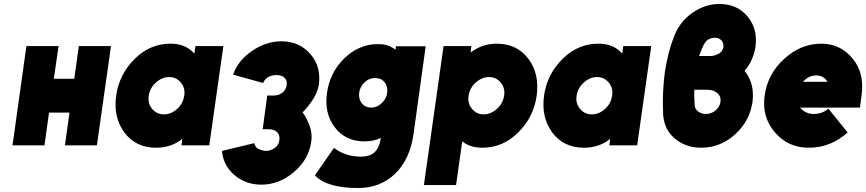

<svg xmlns="http://www.w3.org/2000/svg" viewBox="-20 -732 4362 967"><path d="M43 0H204L227 -165H330L307 0H468L539 -500H377L354 -335H251L275 -500H113Z M964 -500 959 -462Q956 -465 952.5 -468.5Q949 -472 946 -475Q905 -512 839 -512Q736 -512 659 -436Q580 -358 565 -250Q550 -141 607 -64Q664 12 766 12Q835 12 887 -24Q890 -26 892.5 -28.5Q895 -31 898 -33L894 0H1034L1105 -500ZM832 -344Q868 -344 891 -316Q902 -303 906.5 -286.5Q911 -270 908 -250Q905 -231 896.5 -214.5Q888 -198 873 -184Q842 -156 806 -156Q769 -156 746 -184Q723 -212 729 -250Q735 -289 765 -316Q796 -344 832 -344Z M1397 -524Q1321 -524 1250 -476Q1179 -428 1154 -356L1305 -314Q1312 -330 1326 -341Q1335 -347 1346.5 -350.5Q1358 -354 1373 -354Q1398 -354 1412 -341Q1427 -328 1424 -305Q1421 -281 1403 -266Q1385 -251 1359 -251H1326L1303 -81H1335Q1361 -81 1377 -65Q1390 -52 1387 -26Q1384 -1 1364 13Q1343 28 1322 28Q1310 28 1300 25Q1290 22 1281 18Q1272 13 1267.5 6Q1263 -1 1261 -11L1098 28Q1101 65 1117 95.5Q1133 126 1161 150Q1218 198 1296 198Q1387 198 1461 134Q1536 70 1548 -22Q1554 -63 1536 -108Q1530 -122 1522.5 -136.5Q1515 -151 1504 -166Q1535 -198 1554 -228Q1568 -249 1575.5 -268.5Q1583 -288 1586 -307Q1598 -397 1543 -460Q1487 -524 1397 -524Z M1870 -339Q1900 -339 1917 -318Q1934 -296 1930 -265Q1926 -234 1902 -212Q1879 -190 1849 -190Q1820 -190 1802 -212Q1785 -234 1789 -265Q1793 -296 1817 -318Q1839 -339 1870 -339ZM1884 -510Q1789 -510 1715 -439Q1642 -369 1627 -265Q1612 -162 1666 -91Q1720 -20 1815 -20Q1862 -20 1895 -36Q1896 -36 1896.5 -36.5Q1897 -37 1898 -38V-36Q1891 12 1866 35Q1843 57 1797 57Q1721 57 1662 13L1566 151Q1626 215 1784 215Q1895 215 1970 143Q2045 71 2063 -59L2124 -499H1974L1972 -481Q1971 -483 1968.5 -484.5Q1966 -486 1964 -487Q1932 -510 1884 -510Z M2354 -500 2350 -467Q2353 -470 2356.5 -472.5Q2360 -475 2364 -477Q2416 -512 2482 -512Q2584 -512 2641 -436Q2698 -360 2683 -250Q2668 -142 2589 -64Q2512 12 2409 12Q2354 12 2316 -14Q2314 -16 2312 -17.5Q2310 -19 2308 -20L2277 200H2115L2214 -500ZM2416 -156Q2452 -156 2483 -184Q2513 -211 2519 -250Q2525 -288 2502 -316Q2479 -344 2443 -344Q2407 -344 2376 -316Q2346 -289 2340 -250Q2334 -212 2357 -184Q2380 -156 2416 -156Z M3119 -500 3114 -462Q3111 -465 3107.5 -468.5Q3104 -472 3101 -475Q3060 -512 2994 -512Q2891 -512 2814 -436Q2735 -358 2720 -250Q2705 -141 2762 -64Q2819 12 2921 12Q2990 12 3042 -24Q3045 -26 3047.5 -28.5Q3050 -31 3053 -33L3049 0H3189L3260 -500ZM2987 -344Q3023 -344 3046 -316Q3057 -303 3061.5 -286.5Q3066 -270 3063 -250Q3060 -231 3051.5 -214.5Q3043 -198 3028 -184Q2997 -156 2961 -156Q2924 -156 2901 -184Q2878 -212 2884 -250Q2890 -289 2920 -316Q2951 -344 2987 -344Z M3603 -712Q3532 -712 3468 -668Q3406 -625 3377 -554Q3344 -471 3329 -372Q3322 -322 3319.5 -267Q3317 -212 3320 -153Q3326 -78 3379 -34Q3434 12 3511 12Q3608 12 3682 -55Q3756 -122 3770 -219Q3777 -274 3761 -320Q3756 -334 3748.5 -348Q3741 -362 3730 -375Q3739 -386 3747 -397.5Q3755 -409 3761 -421Q3779 -457 3785 -496Q3797 -587 3745 -649Q3693 -712 3603 -712ZM3579 -542Q3602 -542 3614 -528Q3626 -514 3623 -494Q3620 -474 3602 -463Q3581 -450 3558 -450H3501Q3507 -467 3514 -484Q3521 -501 3525 -508Q3529 -515 3534 -521.5Q3539 -528 3546 -532Q3563 -542 3579 -542ZM3477 -280H3544Q3573 -280 3593 -263Q3612 -247 3609 -221Q3606 -195 3584 -176Q3563 -158 3534 -158Q3514 -158 3497 -170Q3489 -176 3484.5 -183Q3480 -190 3479 -199Q3478 -213 3477 -233Q3476 -253 3477 -280Z M4311 -190 4319 -250Q4335 -362 4276 -435Q4214 -512 4117 -512Q4013 -512 3930 -436Q3846 -360 3831 -250Q3816 -143 3883 -65Q3949 12 4053 12Q4164 12 4249 -65L4152 -185Q4122 -158 4077 -158Q4052 -158 4031 -171Q4025 -175 4019.5 -179.5Q4014 -184 4009 -190ZM4091 -352Q4113 -352 4127 -342Q4139 -335 4147 -320H4024Q4035 -332 4047 -340Q4067 -352 4091 -352Z"/></svg>

Font: Unageo
Style: Black-Italic
Weight: 900
Designer: Richard Sepsi
Foundry: Richard Sepsi
Version: Version 2.000